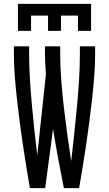

<svg xmlns="http://www.w3.org/2000/svg" viewBox="-20 -975 565 995"><path d="M214 0H135Q125 -58 115.5 -116Q106 -174 97.5 -232Q89 -290 81.5 -348Q74 -406 67.5 -464.5Q61 -523 56.5 -581.5Q52 -640 52 -698V-735H131V-698Q131 -632 135 -566Q139 -500 145 -434Q151 -368 158 -302Q165 -236 173 -170L218 -591Q216 -618 214.5 -644.5Q213 -671 213 -698V-735H292V-698Q292 -628 297.5 -558Q303 -488 311 -418.5Q319 -349 328.5 -279.5Q338 -210 349 -140Q357 -210 364.5 -279.5Q372 -349 378.5 -418.5Q385 -488 389.5 -558Q394 -628 394 -698V-735H473V-698Q473 -640 468.5 -581.5Q464 -523 457.5 -464.5Q451 -406 443.5 -348Q436 -290 427.5 -232Q419 -174 409.5 -116Q400 -58 390 0H311Q296 -76 281.5 -153Q267 -230 255 -307ZM73 -815V-955H452V-815H384V-894H296V-815H229V-894H141V-815Z"/></svg>

Font: Iosevka Pride
Style: Regular
Weight: 400
Monospace: yes
Designer: Belleve Invis
Foundry: Belleve Invis
Version: Version 30.3.1; ttfautohint (v1.8.4)